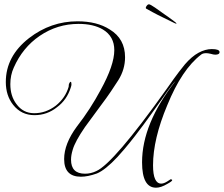

<svg xmlns="http://www.w3.org/2000/svg" viewBox="-20 -792 1040 892"><path d="M705 80Q640 80 640 -38Q640 -217 795 -415Q790 -411 774 -390Q758 -369 732 -331Q712 -303 681 -259.5Q650 -216 607 -160Q579 -124 558.5 -100Q538 -76 526 -63Q469 -2 430 14Q388 29 356 29Q278 29 278 -53Q278 -124 337 -204Q369 -245 396.5 -287.5Q424 -330 447 -373Q511 -489 511 -559Q511 -623 458 -655Q414 -681 345 -681Q246 -681 164 -625Q85 -571 44 -478Q28 -443 28 -401Q28 -346 56 -309Q87 -266 139 -266Q193 -266 239 -301Q284 -337 299 -389V-390Q299 -401 302.5 -406.5Q306 -412 308 -412Q312 -412 312 -401Q312 -394 309 -386Q291 -328 245 -294Q199 -257 140 -257Q79 -257 41 -305Q7 -348 7 -411Q7 -531 115 -615Q216 -693 340 -693Q431 -693 490 -655Q561 -612 561 -526Q561 -470 530 -420Q516 -398 495.5 -367.5Q475 -337 447 -300Q375 -202 375 -202Q329 -135 318 -97Q314 -84 312 -72.5Q310 -61 310 -50Q310 15 375 15Q402 15 427 3Q507 -32 753 -377Q767 -397 788 -426.5Q809 -456 839 -493Q871 -530 902.5 -547Q934 -564 964 -564Q1000 -564 1000 -550Q1000 -538 980 -538Q972 -538 959 -542Q946 -545 938 -545Q922 -545 914 -538Q825 -470 757 -303Q691 -146 691 -24Q691 61 729 61Q741 61 757 51Q765 46 768.5 43.5Q772 41 772 41Q780 41 780 45Q780 50 758 62Q728 80 705 80ZM800 -683Q800 -680 790 -685Q766 -697 738 -710.5Q710 -724 688 -736Q666 -748 659 -752Q655 -755 660.5 -763.5Q666 -772 672 -772Q678 -772 700.5 -756.5Q723 -741 742 -727Q750 -722 763.5 -712Q777 -702 788.5 -693.5Q800 -685 800 -683Z"/></svg>

Font: Imperial Script
Style: Regular
Weight: 400
Designer: Robert E. Leuschke
Foundry: Robert E. Leuschke
Version: Version 1.010; ttfautohint (v1.8.3)